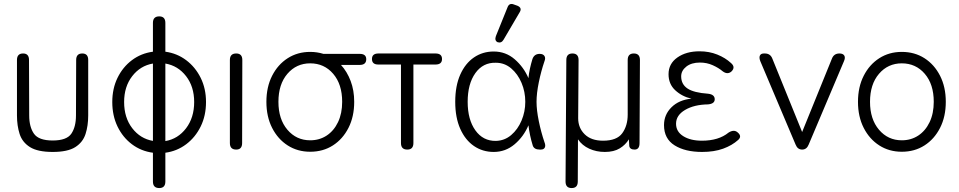

<svg xmlns="http://www.w3.org/2000/svg" viewBox="-20 -758 4860 973"><path d="M247 12Q171 12 132 -12.5Q93 -37 79.5 -79Q66 -121 66 -173V-454Q66 -487 97 -487Q127 -487 127 -454L128 -173Q128 -115 152 -80.5Q176 -46 247 -46Q318 -46 341.5 -80.5Q365 -115 365 -173L366 -454Q366 -487 397 -487Q427 -487 427 -454V-173Q427 -121 413.5 -79Q400 -37 361.5 -12.5Q323 12 247 12Z M787 195Q755 195 755 162V16Q695 8 648.5 -27Q602 -62 575.5 -117Q549 -172 549 -241Q549 -309 575.5 -363.5Q602 -418 648.5 -453Q695 -488 755 -496V-642Q755 -675 787 -675Q818 -675 818 -642V-496Q877 -488 923.5 -453Q970 -418 997 -363.5Q1024 -309 1024 -241Q1024 -172 997 -117Q970 -62 923.5 -27Q877 8 818 16V162Q818 195 787 195ZM818 -436V-43Q882 -54 923 -108Q964 -162 964 -241Q964 -319 923 -372Q882 -425 818 -436ZM755 -44V-436Q691 -425 650 -372Q609 -319 609 -241Q609 -162 650 -108.5Q691 -55 755 -44Z M1177 0Q1145 0 1145 -33V-454Q1145 -487 1177 -487Q1208 -487 1208 -454L1207 -33Q1207 0 1177 0Z M1552 11Q1488 11 1438 -21Q1388 -53 1359 -110Q1330 -167 1330 -242Q1330 -317 1359 -374Q1388 -431 1438 -463Q1488 -495 1552 -495Q1587 -495 1619 -485H1803Q1836 -485 1836 -458Q1836 -429 1803 -429H1708Q1739 -395 1757 -347.5Q1775 -300 1775 -242Q1775 -167 1746 -110Q1717 -53 1667 -21Q1617 11 1552 11ZM1552 -47Q1599 -47 1635.5 -71Q1672 -95 1693 -139Q1714 -183 1714 -242Q1714 -331 1668.5 -384Q1623 -437 1552 -437Q1482 -437 1436.5 -384Q1391 -331 1391 -242Q1391 -154 1436.5 -100.5Q1482 -47 1552 -47Z M2044 0Q2012 0 2012 -33V-431H1897Q1865 -431 1865 -459Q1865 -487 1898 -487H2187Q2220 -487 2220 -459Q2220 -431 2187 -431H2075V-33Q2075 0 2044 0Z M2482 12Q2426 12 2382 -18Q2338 -48 2312.5 -105Q2287 -162 2287 -242Q2287 -323 2312.5 -380Q2338 -437 2382 -467Q2426 -497 2482 -497Q2543 -497 2588.5 -457.5Q2634 -418 2658 -362Q2660 -385 2665.5 -410Q2671 -435 2678 -458Q2687 -485 2715 -485Q2732 -485 2739 -474.5Q2746 -464 2739 -447Q2722 -397 2710.5 -341Q2699 -285 2699 -242Q2699 -200 2710.5 -144Q2722 -88 2739 -38Q2746 -21 2741 -10.5Q2736 0 2721 0H2715Q2687 0 2680 -20Q2664 -72 2658 -123Q2634 -66 2588 -27Q2542 12 2482 12ZM2493 -44Q2537 -45 2570.5 -73.5Q2604 -102 2623 -147Q2642 -192 2642 -242Q2642 -293 2623 -338Q2604 -383 2570.5 -411.5Q2537 -440 2493 -440Q2428 -442 2389 -387.5Q2350 -333 2350 -242Q2350 -152 2389 -97.5Q2428 -43 2493 -44ZM2532 -557Q2521 -538 2502 -544Q2485 -552 2493 -575L2552 -721Q2561 -745 2585 -735L2602 -729Q2628 -718 2613 -695Z M2877 195Q2846 195 2846 162L2850 -454Q2850 -487 2881 -487Q2912 -487 2912 -454L2910 -159Q2910 -110 2943 -77.5Q2976 -45 3036 -45Q3106 -45 3133.5 -83Q3161 -121 3161 -177V-454Q3161 -487 3192 -487Q3223 -487 3223 -454L3221 -33Q3221 0 3196 0Q3172 0 3169 -18L3167 -52Q3150 -24 3120.5 -6Q3091 12 3045 12Q3002 12 2966 -4.5Q2930 -21 2909 -52L2908 162Q2908 195 2877 195Z M3538 12Q3452 12 3398.5 -21.5Q3345 -55 3345 -124Q3345 -177 3383 -214.5Q3421 -252 3484 -258Q3436 -269 3402 -300.5Q3368 -332 3368 -382Q3368 -435 3412.5 -466.5Q3457 -498 3525 -498Q3574 -498 3615 -481.5Q3656 -465 3684 -439Q3709 -418 3687 -396Q3667 -378 3642 -397Q3622 -414 3592 -427.5Q3562 -441 3527 -441Q3484 -441 3458 -420.5Q3432 -400 3432 -371Q3432 -331 3464 -309.5Q3496 -288 3569 -283Q3602 -279 3602 -255Q3602 -232 3568 -229Q3498 -228 3452 -201Q3406 -174 3406 -131Q3406 -91 3442.5 -68Q3479 -45 3537 -45Q3622 -45 3672 -86Q3699 -103 3717 -88Q3742 -68 3721 -49Q3690 -21 3644.5 -4.5Q3599 12 3538 12Z M4045 0Q4022 0 4012 -25L3833 -448Q3826 -466 3831 -476.5Q3836 -487 3851 -487H3856Q3884 -487 3894 -461L4045 -89L4196 -461Q4206 -487 4234 -487Q4252 -487 4258.5 -476.5Q4265 -466 4257 -448L4078 -25Q4068 0 4045 0Z M4550 11Q4486 11 4436 -21Q4386 -53 4357 -110Q4328 -167 4328 -242Q4328 -317 4357 -374Q4386 -431 4436 -463Q4486 -495 4550 -495Q4615 -495 4665 -463Q4715 -431 4744 -374Q4773 -317 4773 -242Q4773 -167 4744 -110Q4715 -53 4665 -21Q4615 11 4550 11ZM4550 -47Q4597 -47 4633.5 -71Q4670 -95 4691 -139Q4712 -183 4712 -242Q4712 -331 4666.5 -384Q4621 -437 4550 -437Q4480 -437 4434.5 -384Q4389 -331 4389 -242Q4389 -154 4434.5 -100.5Q4480 -47 4550 -47Z"/></svg>

Font: Shin Retro Maru Gothic Regular
Style: Regular
Weight: 400
Designer: Iose
Foundry: Typographish
Version: Version 1.002